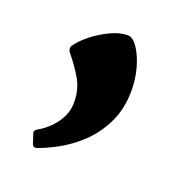

<svg xmlns="http://www.w3.org/2000/svg" viewBox="-80 -242 523 535"><g transform="rotate(20 181.5 25.5)"><path d="M81 216Q72 219 68 210L59 182Q55 174 64 168Q95 151 115.5 122.5Q136 94 136 62Q136 23 118.5 -7Q101 -37 76 -67Q71 -76 75 -84Q87 -102 110 -120.5Q133 -139 161 -152.5Q189 -166 213 -166Q228 -166 242.5 -144.5Q257 -123 266 -91Q275 -59 275 -25Q275 30 254.5 72Q234 114 203 143Q172 172 139 190Q106 208 81 216Z"/></g></svg>

Font: Hahmlet ExtraBold
Style: Regular
Weight: 800
Designer: Minjoo Ham & Mark Frömberg
Foundry: hypertype
Version: Version 1.002